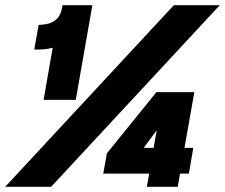

<svg xmlns="http://www.w3.org/2000/svg" viewBox="-36 -720 867 740"><path d="M-16 0H161L811 -700H634ZM167 -536 132 -335H256L320 -700H205L203 -688C196 -651 172 -628 127 -625L113 -624L96 -529H111C129 -529 148 -531 167 -536ZM530 0H649L658 -51H692L709 -150H675L713 -365H567L376 -129L362 -51H539ZM518 -150 568 -218 556 -150Z"/></svg>

Font: Fixel Display 20240404 Black
Style: Italic
Weight: 900
Italic angle: -10°
Designer: AlfaBravo + MacPaw
Foundry: Kyrylo Tkachov, Marchela Mozhyna, Serhii Makarenko, Maria Weinstein, Zakhar Kryvoshyya
Version: Version 1.211;Glyphs 3.2 (3225)